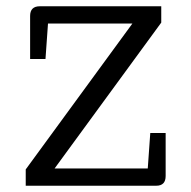

<svg xmlns="http://www.w3.org/2000/svg" viewBox="-20 -592 610 612"><path d="M508 -168V-31Q508 0 478 0H62V-52L402 -517H133L125 -404H76V-541Q76 -572 107 -572H494V-520L154 -55H451L459 -168Z"/></svg>

Font: Fauna One
Style: Regular
Weight: 400
Version: Version 1.001